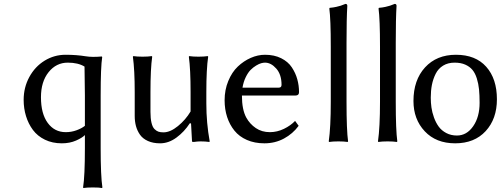

<svg xmlns="http://www.w3.org/2000/svg" viewBox="-20 -718 2543 975"><path d="M324.2 -399.9Q265.6 -399.9 226.8 -351.6Q188 -303.2 188 -224.1Q188 -140.6 222.4 -93.8Q256.8 -46.9 314 -46.9Q342.3 -46.9 368.4 -56.4Q394.5 -65.9 411.1 -79.1V-233.9L409.2 -379.9Q376.5 -399.9 324.2 -399.9ZM313 -439.9Q367.7 -439.9 416 -432.1Q447.8 -426.8 497.1 -431.2L499 -428.2Q491.2 -378.9 491.2 -233.9V34.2Q491.2 176.8 500 233.9L498 236.8Q485.4 233.9 451.2 233.9Q435.5 233.9 423.8 234.6Q412.1 235.4 408.2 236.3L403.8 236.8L401.9 233.9Q411.1 176.8 411.1 33.2V-32.2Q398.4 -18.6 366.5 -4.4Q334.5 9.8 293.9 9.8Q246.1 9.8 208.3 -8.5Q170.4 -26.9 147.2 -58.1Q124 -89.4 112.1 -128.4Q100.1 -167.5 100.1 -210.9Q100.1 -273.9 128.9 -326.9Q157.7 -379.9 206.5 -409.9Q255.4 -439.9 313 -439.9Z M945.8 -92.8 943.8 -91.8Q916 -48.8 876.2 -19.5Q836.4 9.8 793 9.8Q757.3 9.8 731.2 -2Q705.1 -13.7 690.9 -33.9Q676.8 -54.2 670.4 -77.9Q664.1 -101.6 664.1 -128.9V-250Q664.1 -362.3 654.8 -430.2L657.2 -433.1Q675.3 -430.2 704.1 -430.2Q732.9 -430.2 751 -433.1L752.9 -430.2Q744.1 -370.1 744.1 -250V-149.9Q744.1 -116.7 749.3 -94.7Q754.4 -72.8 764.4 -62.7Q774.4 -52.7 784.7 -49.3Q794.9 -45.9 810.1 -45.9Q844.7 -45.9 883.8 -77.9Q922.9 -109.9 947.8 -151.9V-250Q947.8 -365.7 939 -430.2L940.9 -433.1Q959 -430.2 987.8 -430.2Q1016.6 -430.2 1035.2 -433.1L1037.1 -430.2Q1027.8 -367.2 1027.8 -250V-192.9Q1027.8 -93.8 1044.9 0L1043 2.9Q1022.9 0 998 0Q983.4 0 963.9 2.9Q955.1 2.9 955.1 0L950.2 -89.8Z M1211.4 -272.9H1395.5Q1409.7 -272.9 1409.7 -287.1Q1409.7 -339.4 1383.1 -369.6Q1356.4 -399.9 1325.7 -399.9Q1317.4 -399.9 1306.4 -397Q1295.4 -394 1280.5 -385Q1265.6 -376 1252.4 -362.8Q1239.3 -349.6 1227.8 -325.9Q1216.3 -302.2 1211.4 -272.9ZM1478.5 -104 1496.6 -79.1Q1466.8 -38.6 1421.9 -14.4Q1377 9.8 1322.8 9.8Q1272.9 9.8 1233.9 -7.3Q1194.8 -24.4 1170.4 -54.7Q1146 -85 1133.3 -124Q1120.6 -163.1 1120.6 -209Q1120.6 -261.7 1139.2 -306.6Q1157.7 -351.6 1187.5 -379.9Q1217.3 -408.2 1253.4 -424.1Q1289.6 -439.9 1325.7 -439.9Q1372.6 -439.9 1407.7 -422.4Q1442.9 -404.8 1461.9 -376Q1481 -347.2 1489.7 -315.4Q1498.5 -283.7 1498.5 -250Q1498.5 -232.9 1480.5 -232.9H1208.5Q1208.5 -161.6 1230.5 -121.1Q1248.5 -88.4 1279.1 -67.6Q1309.6 -46.9 1350.6 -46.9Q1387.2 -46.9 1421.9 -63.7Q1456.5 -80.6 1478.5 -104Z M1659.7 -201.2V-481Q1659.7 -621.1 1652.3 -674.8L1654.3 -678.2Q1672.4 -679.7 1687.5 -683.1Q1702.6 -686.5 1710 -689Q1717.3 -691.4 1734.4 -698.2Q1743.7 -698.2 1743.7 -688Q1739.7 -625 1739.7 -499V-200.2Q1739.7 -57.1 1747.6 0L1745.6 2.9Q1727.1 0 1698.7 0Q1669.4 0 1651.4 2.9L1649.4 0Q1659.7 -71.3 1659.7 -201.2Z M1909.7 -201.2V-481Q1909.7 -621.1 1902.3 -674.8L1904.3 -678.2Q1922.4 -679.7 1937.5 -683.1Q1952.6 -686.5 1960 -689Q1967.3 -691.4 1984.4 -698.2Q1993.7 -698.2 1993.7 -688Q1989.7 -625 1989.7 -499V-200.2Q1989.7 -57.1 1997.6 0L1995.6 2.9Q1977.1 0 1948.7 0Q1919.4 0 1901.4 2.9L1899.4 0Q1909.7 -71.3 1909.7 -201.2Z M2079.6 -205.1Q2079.6 -311.5 2138.4 -375.7Q2197.3 -439.9 2295.4 -439.9Q2395 -439.9 2449.2 -378.9Q2503.4 -317.9 2503.4 -213.9Q2503.4 -114.3 2446.3 -52.2Q2389.2 9.8 2291.5 9.8Q2194.3 9.8 2137 -51.3Q2079.6 -112.3 2079.6 -205.1ZM2288.6 -399.9Q2254.9 -399.9 2230.2 -384.8Q2205.6 -369.6 2192.4 -343.3Q2179.2 -316.9 2173.3 -287.1Q2167.5 -257.3 2167.5 -222.2Q2167.5 -196.8 2170.9 -172.4Q2174.3 -147.9 2183.8 -121.3Q2193.4 -94.7 2207.8 -75Q2222.2 -55.2 2246.1 -42.5Q2270 -29.8 2300.3 -29.8Q2350.1 -29.8 2382.8 -76.9Q2415.5 -124 2415.5 -195.8Q2415.5 -234.9 2412.6 -263.9Q2409.7 -293 2401.4 -319.6Q2393.1 -346.2 2379.2 -363Q2365.2 -379.9 2342.5 -389.9Q2319.8 -399.9 2288.6 -399.9Z"/></svg>

Font: Linear Smooth
Style: Regular
Weight: 400
Designer: Philipp H. Poll, Flanker
Foundry: Philipp H. Poll, reworked by Flanker
Version: Version 1.061 | FøM Fix